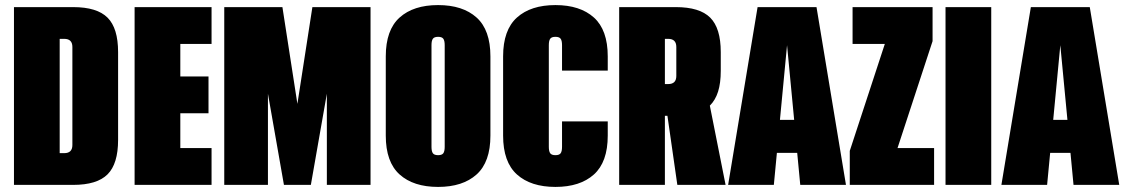

<svg xmlns="http://www.w3.org/2000/svg" viewBox="-20 -728 4432 756"><path d="M445 -523V-177Q445 -83 403.5 -41.5Q362 0 268 0H35V-700H268Q362 -700 403.5 -658.5Q445 -617 445 -523ZM265 -543Q265 -575 233 -575H215V-125H233Q265 -125 265 -157Z M690 -427H801V-282H690V-145H813V0H510V-700H813V-555H690Z M1439 0H1267V-359L1204 0H1098L1035 -359V0H863V-700H1092L1151 -319L1210 -700H1439Z M1499 -194V-506Q1499 -610 1553.5 -659Q1608 -708 1705 -708Q1802 -708 1856.5 -659Q1911 -610 1911 -506V-194Q1911 -90 1856.5 -41Q1802 8 1705 8Q1608 8 1553.5 -41Q1499 -90 1499 -194ZM1731 -150V-550Q1731 -568 1725.5 -575.5Q1720 -583 1705 -583Q1690 -583 1684.5 -575.5Q1679 -568 1679 -550V-150Q1679 -132 1684.5 -124.5Q1690 -117 1705 -117Q1720 -117 1725.5 -124.5Q1731 -132 1731 -150Z M2193 -250H2373V-194Q2373 -90 2318.5 -41Q2264 8 2167 8Q2070 8 2015.5 -41Q1961 -90 1961 -194V-506Q1961 -610 2015.5 -659Q2070 -708 2167 -708Q2264 -708 2318.5 -659Q2373 -610 2373 -506V-450H2193V-550Q2193 -568 2187.5 -575.5Q2182 -583 2167 -583Q2152 -583 2146.5 -575.5Q2141 -568 2141 -550V-150Q2141 -132 2146.5 -124.5Q2152 -117 2167 -117Q2182 -117 2187.5 -124.5Q2193 -132 2193 -150Z M2608 -272H2598V0H2418V-700H2641Q2735 -700 2776.5 -658.5Q2818 -617 2818 -523V-449Q2818 -401 2807.5 -367.5Q2797 -334 2775 -312L2837 0H2647ZM2598 -397H2611Q2643 -397 2643 -429V-543Q2643 -575 2611 -575H2598Z M3119 -126H3039L3027 0H2847L2963 -700H3195L3311 0H3131ZM3107 -256 3079 -550 3051 -256Z M3658 0H3326V-134L3464 -555H3337V-700H3652V-566L3514 -145H3658Z M3883 -700V0H3703V-700Z M4195 -126H4115L4103 0H3923L4039 -700H4271L4387 0H4207ZM4183 -256 4155 -550 4127 -256Z"/></svg>

Font: FFF_AZADLIQ Black
Style: Regular
Weight: 900
Designer: bBox Type GmbH
Foundry: bBox Type GmbH
Version: Version 1.001